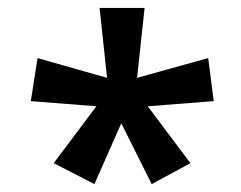

<svg xmlns="http://www.w3.org/2000/svg" viewBox="-20 -765 609 486"><path d="M116 -352 219 -299 287 -453 364 -299 462 -352 354 -496 521 -509 507 -618 327 -568 346 -745H232L251 -568L75 -618L58 -509L224 -496Z"/></svg>

Font: Noto Sans Devanagari UI Condensed SemiBold
Style: Regular
Weight: 600
Width: 3
Designer: Jelle Bosma - Monotype Design Team
Foundry: Monotype Imaging Inc.
Version: Version 2.003